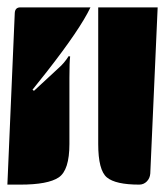

<svg xmlns="http://www.w3.org/2000/svg" viewBox="-20 -510 447 520"><path d="M246 -120V-490H407L387 -40Q386 -27 377.5 -18.5Q369 -10 357 -10Q293 -10 269.5 -29.5Q246 -49 246 -120ZM0 -10 20 -475Q21 -490 35 -490H225Q197 -431 107 -316L68 -267L72 -264L139 -326Q154 -339 166 -358L170 -357Q168 -343 168 -299V-120Q168 -49 139 -29.5Q110 -10 35 -10Z"/></svg>

Font: PrimecolorB
Style: Medium
Weight: 500
Designer: gluk
Foundry: gluk
Version: Version 0.672